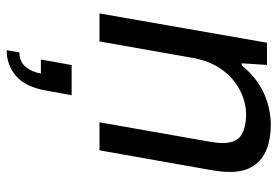

<svg xmlns="http://www.w3.org/2000/svg" viewBox="-154 -424 870 603"><g transform="rotate(90 281.5 -123.0)"><path d="M22.7 0 114.7 -526H184.4L179.3 -446.7H185.8Q224.5 -494.1 273 -516.1Q321.5 -538 373.1 -538Q415.6 -538 448.7 -525.2Q481.8 -512.4 501.1 -484Q520.5 -455.7 520.5 -409Q520.5 -394.6 518.7 -378.8Q516.9 -363 513.8 -345.6L452.6 0H364.6L424.7 -341.2Q426.7 -353.8 428.2 -365.2Q429.8 -376.5 429.8 -385.7Q429.8 -430 404.8 -445.2Q379.8 -460.4 340 -460.4Q301.7 -460.4 264.4 -441.3Q227.1 -422.3 199.5 -384.9Q172 -347.5 162.1 -291.6L110.7 0ZM138 291.6 145.1 251.6Q173 251.6 189.5 233.1Q205.9 214.5 211.3 184.1H167.4L184.8 87.5H279.5L265.2 166.3Q253.6 233.1 219 262.3Q184.4 291.6 138 291.6Z"/></g></svg>

Font: Archivo Variable SemiBold
Style: Italic
Weight: 600
Italic angle: -10°
Designer: Hector Gatti
Foundry: Omnibus-Type
Version: Version 2.001